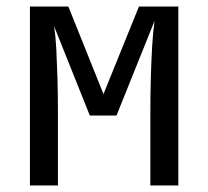

<svg xmlns="http://www.w3.org/2000/svg" viewBox="-20 -570 640 590"><path d="M72 0V-550H190L298 -281L407 -550H528V0H442V-85Q442 -156 442 -217.5Q442 -279 443.5 -331.5Q445 -384 447.5 -427.5Q450 -471 455 -506L338 -215H256L146 -490Q151 -459 153 -420Q155 -381 156.5 -332Q158 -283 158 -221.5Q158 -160 158 -85V0Z"/></svg>

Font: Pitagon Sans Mono
Style: Regular
Weight: 400
Monospace: yes
Designer: Travis Tran
Foundry: Pitagon
Version: Version 1.001;gftools[0.9.26]